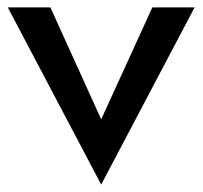

<svg xmlns="http://www.w3.org/2000/svg" viewBox="-20 -471 547 518"><path d="M1 -451 253 27 505 -451H391L253 -149L116 -451Z"/></svg>

Font: Charger Sport
Style: BlkNrw
Weight: 900
Designer: Jasper
Foundry: Cannot Into Space Fonts
Version: Version 1.1